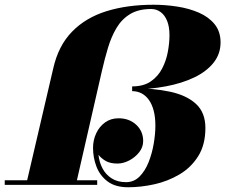

<svg xmlns="http://www.w3.org/2000/svg" viewBox="-45 -780 950 810"><path d="M65 0 179.5 -491Q201 -587 258.8 -646.2Q316.5 -705.5 404.2 -732.8Q492 -760 603 -760Q653 -760 703 -752.2Q753 -744.5 794.2 -726.5Q835.5 -708.5 860.5 -677.8Q885.5 -647 885.5 -601Q885.5 -552.5 855.8 -515.2Q826 -478 774.2 -453.2Q722.5 -428.5 655.2 -415.8Q588 -403 512.5 -403V-415.5Q561 -415.5 591.8 -437Q622.5 -458.5 639.5 -491.8Q656.5 -525 663.2 -562.2Q670 -599.5 670 -631Q670 -667.5 660 -692Q650 -716.5 632.5 -729.2Q615 -742 593 -742Q539 -742 503.8 -720.5Q468.5 -699 446.5 -662Q424.5 -625 410.5 -578.2Q396.5 -531.5 385 -481L275 0ZM-25 0V-19.5H365V0ZM496 10Q441.5 10 409 -14.5Q376.5 -39 362 -77Q347.5 -115 347.5 -156Q347.5 -189 360.8 -217.5Q374 -246 398.2 -263.5Q422.5 -281 455 -281Q500 -281 529.5 -253.8Q559 -226.5 559 -185Q559 -159 542 -137.5Q525 -116 500 -103Q475 -90 450.5 -90Q420 -90 401 -101Q382 -112 370.5 -127Q373.5 -96 387.5 -69.5Q401.5 -43 426.5 -27.2Q451.5 -11.5 486.5 -11.5Q520 -11.5 543.5 -35Q567 -58.5 581.8 -95.5Q596.5 -132.5 603.5 -173.8Q610.5 -215 610.5 -250Q610.5 -285.5 603.5 -312.5Q596.5 -339.5 583.5 -358Q570.5 -376.5 552.5 -386Q534.5 -395.5 512.5 -395.5V-408Q603 -408 672.8 -393Q742.5 -378 782 -341.5Q821.5 -305 821.5 -240Q821.5 -169 791 -120.8Q760.5 -72.5 711.5 -43.8Q662.5 -15 605.8 -2.5Q549 10 496 10Z"/></svg>

Font: Bodoni Moda Black
Style: Italic
Weight: 900
Italic angle: -13°
Version: Version 2.005